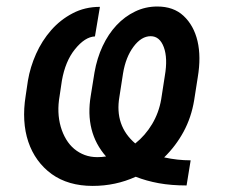

<svg xmlns="http://www.w3.org/2000/svg" viewBox="-20 -573 710 602"><path d="M60.4 -272 67.5 -320Q74.6 -362.6 93 -403.9Q111.5 -445.3 140.3 -478.2Q169 -511 207.6 -531.2Q246.1 -551.5 293.3 -551.5L277.7 -458.8Q246.1 -457.4 214.8 -418.3Q184.7 -381 174 -320L166.9 -272Q157.7 -219.8 170.5 -175.4Q176.8 -153.8 187.5 -136Q198.2 -118.3 212.9 -106Q227.6 -93.8 245.7 -87Q263.8 -80.3 285.2 -80.3Q299.4 -80.3 312.5 -82.4Q245.4 -158.7 264.6 -273.1L276.3 -345.9Q284.1 -390.6 301.8 -428.4Q319.6 -466.3 345.3 -493.8Q371.1 -521.3 403.6 -536.9Q436.1 -552.6 473 -552.6Q524.1 -552.6 555.4 -523.4Q587.7 -493.3 599.3 -444.1Q610.8 -394.9 600.1 -331L588.8 -258.9Q579.9 -204.9 555.6 -160Q531.2 -115.1 494.7 -79.5Q536.6 -70.3 577.8 -70.3L565 8.5Q516.7 8.5 477.8 1.4Q438.9 -5.7 405.5 -18.8Q342.3 9.9 270.6 9.9Q193.9 9.9 142 -27.3Q116.1 -46.2 97.7 -71.7Q79.2 -97.3 68.7 -128.6Q58.2 -159.8 56.1 -196Q54 -232.2 60.4 -272ZM404.1 -123.2Q435.4 -148.1 456.9 -183.9Q478.3 -219.8 485.4 -261.7L496.8 -335.2Q506.4 -390.6 493.6 -425.1Q480.8 -459.5 452.4 -459.5Q423.3 -459.5 398.8 -426.8Q374.3 -394.2 365.8 -343L354.4 -269.5Q338.8 -179 404.1 -123.2Z"/></svg>

Font: Inter P Medium
Style: Italic
Weight: 500
Italic angle: 9.39999°
Designer: Rasmus Andersson
Foundry: rsms
Version: Version 3.018;git-588b23468